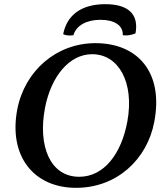

<svg xmlns="http://www.w3.org/2000/svg" viewBox="-20 -892 781 921"><path d="M485 -872C372 -872 301 -821 283 -728C294 -722 313 -720 332 -723C346 -770 395 -797 462 -797C529 -797 571 -770 569 -723C589 -720 612 -724 630 -732C647 -823 596 -872 485 -872ZM345 9C541 9 686 -128 720 -307C766 -549 637 -685 438 -685C251 -685 99 -553 63 -368C20 -144 141 9 345 9ZM360 -44C219 -44 161 -194 196 -375C225 -525 312 -632 422 -632C549 -632 625 -497 591 -310C563 -156 480 -44 360 -44Z"/></svg>

Font: Vollkorn Semibold
Style: Italic
Weight: 600
Italic angle: -11°
Designer: Friedrich Althausen
Foundry: Friedrich Althausen
Version: Version 4.015;PS 004.015;hotconv 1.0.88;makeotf.lib2.5.64775